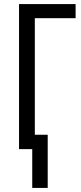

<svg xmlns="http://www.w3.org/2000/svg" viewBox="-20 -734 401 945"><path d="M352.1 -713.9V-644.5H151.4V-70.8H214.8V190.9H138.7V0H73.7V-713.9Z"/></svg>

Font: Open Sans Condensed
Style: Regular
Weight: 400
Width: 3
Designer: Monotype Design Team
Foundry: Monotype Imaging Inc.
Version: Version 3.000